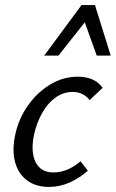

<svg xmlns="http://www.w3.org/2000/svg" viewBox="-20 -727 456 756"><path d="M173 9Q122 9 87.5 -16Q53 -41 40 -86.5Q27 -132 39 -192Q52 -257 88.5 -309.5Q125 -362 176.5 -393.5Q228 -425 286 -425Q318 -425 343 -414.5Q368 -404 384 -381L333 -333Q320 -349 303.5 -357Q287 -365 266 -365Q229 -365 197.5 -342Q166 -319 145 -280.5Q124 -242 114 -197Q100 -128 120.5 -88Q141 -48 190 -48Q220 -48 248 -60.5Q276 -73 297 -92L326 -55Q295 -27 255.5 -9Q216 9 173 9ZM154 -508 301 -707H354L332 -662L210 -508ZM361 -508 306 -661 301 -707H354L416 -508Z"/></svg>

Font: Ysabeau Office Medium
Style: Italic
Weight: 500
Italic angle: -12°
Designer: Christian Thalmann (Catharsis Fonts)
Version: Version 2.001;gftools[0.9.30]; featfreeze: tnum,lnum,ss02